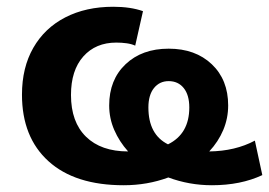

<svg xmlns="http://www.w3.org/2000/svg" viewBox="-20 -537 796 568"><path d="M346 11Q202 11 123.5 -60Q45 -131 45 -257Q45 -337 78.5 -395.5Q112 -454 173 -485.5Q234 -517 315 -517Q366 -517 403 -504L380 -402Q369 -407 354.5 -409Q340 -411 324 -411Q263 -411 226.5 -370Q190 -329 190 -256Q190 -176 234.5 -132.5Q279 -89 359 -89Q333 -118 318 -152.5Q303 -187 303 -225Q303 -301 351.5 -347Q400 -393 479 -393Q558 -393 606.5 -347Q655 -301 655 -225Q655 -187 640.5 -152.5Q626 -118 599 -89Q676 -90 734 -121L756 -19Q692 11 607 11Q540 11 478 -12Q416 11 346 11ZM419 -219Q419 -139 477 -110Q540 -141 540 -219Q540 -256 523.5 -276.5Q507 -297 479 -297Q452 -297 435.5 -276.5Q419 -256 419 -219Z"/></svg>

Font: Mulish ExtraBold
Style: Regular
Weight: 800
Designer: Vernon Adams
Foundry: Vernon Adams
Version: Version 3.603; ttfautohint (v1.8.3)